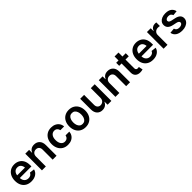

<svg xmlns="http://www.w3.org/2000/svg" viewBox="537 -2555 4445 4445"><g transform="rotate(-45 2759.5 -332.5)"><path d="M308.1 10.7Q225.6 10.7 166 -23.7Q106.4 -58.1 74.5 -121.1Q42.5 -184.1 42.5 -269.5Q42.5 -354 74.2 -417.7Q106 -481.4 163.6 -517.1Q221.2 -552.7 299.8 -552.7Q366.7 -552.7 423.8 -523.7Q481 -494.6 515.4 -433.6Q549.8 -372.6 549.8 -277.3V-237.3H169.9Q172.9 -167 210.9 -128.2Q249 -89.4 309.6 -89.4Q351.1 -89.4 380.9 -107.2Q410.6 -125 423.8 -160.2L543.9 -146Q526.9 -75.2 464.8 -32.2Q402.8 10.7 308.1 10.7ZM170.4 -323.7H424.8Q419.4 -382.3 388.2 -417.5Q356.9 -452.6 300.3 -452.6Q242.7 -452.6 209 -415.5Q175.3 -378.4 170.4 -323.7Z M785.2 -319.3V0H657.2V-545.9H782.7V-452.6H789.1Q807.6 -498.5 847.7 -525.6Q887.7 -552.7 949.2 -552.7Q1033.2 -552.7 1084.5 -499Q1135.7 -445.3 1135.7 -347.2V0H1007.8V-327.1Q1007.8 -381.8 979.2 -412.8Q950.7 -443.8 900.9 -443.8Q850.1 -443.8 817.6 -411.1Q785.2 -378.4 785.2 -319.3Z M1505.9 10.7Q1424.3 10.7 1366 -25.1Q1307.6 -61 1276.1 -124.5Q1244.6 -188 1244.6 -270.5Q1244.6 -354 1276.6 -417.5Q1308.6 -481 1366.9 -516.8Q1425.3 -552.7 1505.4 -552.7Q1571.8 -552.7 1623 -528.3Q1674.3 -503.9 1704.8 -459.7Q1735.4 -415.5 1739.7 -356.4H1616.7Q1609.4 -396 1581.5 -422.6Q1553.7 -449.2 1506.8 -449.2Q1447.8 -449.2 1411.4 -402.3Q1375 -355.5 1375 -272.5Q1375 -189 1410.9 -140.9Q1446.8 -92.8 1506.8 -92.8Q1549.8 -92.8 1579.3 -117.7Q1608.9 -142.6 1616.7 -186.5H1739.7Q1735.4 -128.4 1705.8 -84Q1676.3 -39.6 1625.5 -14.4Q1574.7 10.7 1505.9 10.7Z M2084.5 10.7Q2004.9 10.7 1946 -24.4Q1887.2 -59.6 1855.2 -122.8Q1823.2 -186 1823.2 -270.5Q1823.2 -355 1855.2 -418.5Q1887.2 -481.9 1946 -517.3Q2004.9 -552.7 2084.5 -552.7Q2164.6 -552.7 2223.1 -517.3Q2281.7 -481.9 2314 -418.5Q2346.2 -355 2346.2 -270.5Q2346.2 -186 2314 -122.8Q2281.7 -59.6 2223.1 -24.4Q2164.6 10.7 2084.5 10.7ZM2085 -92.8Q2128.9 -92.8 2158 -116.5Q2187 -140.1 2201.4 -180.7Q2215.8 -221.2 2215.8 -270.5Q2215.8 -320.8 2201.4 -361.3Q2187 -401.9 2158 -425.5Q2128.9 -449.2 2085 -449.2Q2041 -449.2 2012 -425.5Q1982.9 -401.9 1968.3 -361.3Q1953.6 -320.8 1953.6 -270.5Q1953.6 -221.2 1968.3 -180.7Q1982.9 -140.1 2012 -116.5Q2041 -92.8 2085 -92.8Z M2802.7 -229V-545.9H2930.7V0H2806.6V-97.2H2800.8Q2781.7 -51.3 2739.7 -22Q2697.8 7.3 2636.7 6.8Q2556.2 7.3 2505.6 -46.1Q2455.1 -99.6 2455.1 -198.2V-545.9H2583V-217.8Q2583 -166 2611.6 -135.5Q2640.1 -105 2686.5 -105.5Q2714.8 -105.5 2741.5 -118.9Q2768.1 -132.3 2785.4 -159.9Q2802.7 -187.5 2802.7 -229Z M3191.4 -319.3V0H3063.5V-545.9H3189V-452.6H3195.3Q3213.9 -498.5 3253.9 -525.6Q3293.9 -552.7 3355.5 -552.7Q3439.5 -552.7 3490.7 -499Q3542 -445.3 3542 -347.2V0H3414.1V-327.1Q3414.1 -381.8 3385.5 -412.8Q3356.9 -443.8 3307.1 -443.8Q3256.3 -443.8 3223.9 -411.1Q3191.4 -378.4 3191.4 -319.3Z M3946.3 -545.9V-446.3H3838.9V-164.1Q3838.9 -101.1 3897.5 -101.1Q3915 -101.1 3935.1 -106L3957 -5.4Q3915.5 7.3 3873.5 7.3Q3796.9 7.3 3753.7 -32.7Q3710.4 -72.8 3710.4 -143.1V-446.3H3633.3V-545.9H3710.4V-675.8H3838.9V-545.9Z M4291 10.7Q4208.5 10.7 4148.9 -23.7Q4089.4 -58.1 4057.4 -121.1Q4025.4 -184.1 4025.4 -269.5Q4025.4 -354 4057.1 -417.7Q4088.9 -481.4 4146.5 -517.1Q4204.1 -552.7 4282.7 -552.7Q4349.6 -552.7 4406.7 -523.7Q4463.9 -494.6 4498.3 -433.6Q4532.7 -372.6 4532.7 -277.3V-237.3H4152.8Q4155.8 -167 4193.8 -128.2Q4231.9 -89.4 4292.5 -89.4Q4334 -89.4 4363.8 -107.2Q4393.6 -125 4406.7 -160.2L4526.9 -146Q4509.8 -75.2 4447.8 -32.2Q4385.7 10.7 4291 10.7ZM4153.3 -323.7H4407.7Q4402.3 -382.3 4371.1 -417.5Q4339.8 -452.6 4283.2 -452.6Q4225.6 -452.6 4191.9 -415.5Q4158.2 -378.4 4153.3 -323.7Z M4640.1 0V-545.9H4764.2V-454.1H4770Q4784.7 -502 4821.3 -527.6Q4857.9 -553.2 4904.8 -553.2Q4915.5 -553.2 4928.7 -552.2Q4941.9 -551.3 4951.2 -549.8V-431.6Q4942.4 -434.6 4924.8 -436.5Q4907.2 -438.5 4891.1 -438.5Q4837.9 -438.5 4803 -405.5Q4768.1 -372.6 4768.1 -320.3V0Z M5467.3 -400.9 5350.1 -388.7Q5342.8 -415.5 5318.6 -436.3Q5294.4 -457 5249.5 -457Q5209.5 -457 5182.6 -439.5Q5155.8 -421.9 5155.8 -394.5Q5155.8 -370.6 5173.6 -355.2Q5191.4 -339.8 5232.4 -330.6L5325.7 -311Q5479 -278.3 5479 -163.6Q5479 -111.8 5449.2 -72.5Q5419.4 -33.2 5366.9 -11.2Q5314.5 10.7 5246.1 10.7Q5146 10.7 5085 -31.5Q5023.9 -73.7 5012.2 -148.9L5137.2 -160.6Q5154.3 -86.4 5245.6 -86.4Q5291.5 -86.4 5319.6 -105Q5347.7 -123.5 5347.7 -151.4Q5347.7 -197.3 5273.9 -213.9L5180.7 -233.4Q5102.1 -250.5 5064.5 -288.8Q5026.9 -327.1 5026.9 -386.7Q5026.9 -437.5 5054.9 -474.6Q5083 -511.7 5132.6 -532.2Q5182.1 -552.7 5248 -552.7Q5343.8 -552.7 5398.9 -511.7Q5454.1 -470.7 5467.3 -400.9Z"/></g></svg>

Font: Inter Semi Bold
Style: Regular
Weight: 600
Designer: Rasmus Andersson
Foundry: rsms
Version: Version 4.000;git-e0f93cc